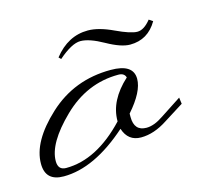

<svg xmlns="http://www.w3.org/2000/svg" viewBox="-99 -346 470 436"><g transform="rotate(-15 136.0 -128.0)"><path d="M280 -269 289 -263Q267 -225 225 -225Q204 -225 171 -243.5Q138 -262 117.5 -262Q97 -262 65 -234L60 -239Q93 -281 140 -281Q165 -281 199 -265Q233 -249 248.5 -249Q264 -249 280 -269ZM12 8Q84 8 152 -64V-65Q152 -113 198 -155Q195 -166 181 -166Q107 -166 50 -110.5Q-7 -55 -7 -13Q-7 8 12 8ZM167 -181Q220 -181 220 -146Q220 -116 183 -74V-66Q183 -33 212 -33Q230 -33 252 -48L301 -80L303 -65L257 -36Q225 -15 194.5 -15Q164 -15 154 -46Q74 25 2 25Q-41 25 -41 -16Q-41 -68 20 -124.5Q81 -181 167 -181Z"/></g></svg>

Font: Monsieur La Doulaise
Style: Regular
Weight: 400
Designer: Alejandro Paul
Foundry: Alejandro Paul
Version: Version 1.000